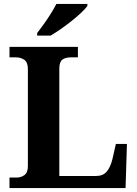

<svg xmlns="http://www.w3.org/2000/svg" viewBox="-20 -951 694 971"><path d="M28 0V-53H64Q86 -53 103.5 -65.5Q121 -78 121 -111V-601Q121 -636 103 -648.5Q85 -661 60 -661H28V-714H374V-661H340Q310 -661 295 -649Q280 -637 280 -604V-61H466Q501 -61 520 -83.5Q539 -106 549 -148L566 -223H622L615 0ZM168 -784Q183 -803 201.5 -829Q220 -855 237 -882Q254 -909 265 -931H422V-921Q413 -908 392 -888Q371 -868 343.5 -846Q316 -824 288 -804.5Q260 -785 236 -771H168Z"/></svg>

Font: Noto Serif Myanmar
Style: Bold
Weight: 700
Designer: Ben Mitchell and the Monotype Design Team
Foundry: Monotype Imaging Inc.
Version: Version 2.106; ttfautohint (v1.8.4.7-5d5b)